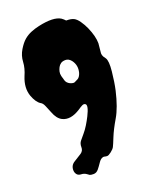

<svg xmlns="http://www.w3.org/2000/svg" viewBox="-142 -815 721 915"><g transform="rotate(-20 218.0 -358.0)"><path d="M406.2 -556.6 401.4 -506.8Q401.4 -498 406.2 -489.3L415 -476.6Q425.8 -460.9 420.4 -408.2Q415 -355.5 406.2 -316.4Q387.7 -236.3 360.8 -190.9Q334 -145.5 320.3 -111.3Q306.6 -77.1 301.8 -67.9Q296.9 -58.6 283.2 -47.9Q269.5 -37.1 262.2 -37.1Q254.9 -37.1 250.5 -38.6Q246.1 -40 241.2 -39.1Q228.5 -36.1 218.3 -20.5Q208 -4.9 197.3 8.3Q186.5 21.5 171.9 21.5Q157.2 21.5 152.3 18.6Q147.5 15.6 142.6 11.7Q130.9 2.9 116.2 2.4Q101.6 2 94.7 -6.3Q87.9 -14.6 86.9 -25.4Q85 -52.7 107.9 -66.4Q130.9 -80.1 146 -90.3Q161.1 -100.6 160.6 -118.7Q160.2 -136.7 169.4 -148.4Q178.7 -160.2 191.4 -174.8Q204.1 -189.5 215.8 -208.5Q227.5 -227.5 237.3 -247.1Q261.7 -295.9 249 -304.7Q242.2 -309.6 232.4 -304.7Q222.7 -299.8 210 -291Q158.2 -257.8 120.1 -276.4Q95.7 -288.1 82 -325.2Q75.2 -340.8 67.9 -359.4Q60.5 -377.9 49.8 -382.8Q29.3 -395.5 15.6 -432.6Q0 -476.6 21.5 -529.3Q37.1 -564.5 38.6 -595.7Q40 -627 56.6 -654.3Q73.2 -681.6 89.4 -695.3Q105.5 -709 125.5 -717.3Q145.5 -725.6 168 -730.5Q247.1 -748 281.2 -726.6Q292 -718.8 298.8 -710.9Q323.2 -710.9 336.4 -704.6Q349.6 -698.2 362.3 -680.2Q375 -662.1 384.8 -640.6Q406.2 -591.8 406.2 -556.6ZM213.9 -423.8Q230.5 -417 237.3 -420.9Q244.1 -424.8 254.9 -429.7Q265.6 -436.5 271.5 -455.1Q281.2 -491.2 259.8 -519.5Q247.1 -535.2 231.4 -535.2Q215.8 -535.2 207 -528.8Q198.2 -522.5 193.4 -513.2Q188.5 -503.9 186 -493.2Q183.6 -482.4 186.5 -470.2Q189.5 -458 193.8 -444.8Q198.2 -431.6 213.9 -423.8Z"/></g></svg>

Font: Creepster Caps
Style: Regular
Weight: 400
Designer: Font Diner, Inc
Foundry: Font Diner, Inc
Version: Version 1.000